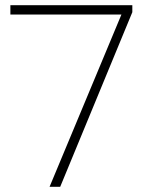

<svg xmlns="http://www.w3.org/2000/svg" viewBox="-20 -720 595 740"><path d="M171 0 448 -664H20V-700H490V-673L212 0Z"/></svg>

Font: REM Medium Thin
Style: Regular
Weight: 250
Version: Version 1.005;gftools[0.9.28]